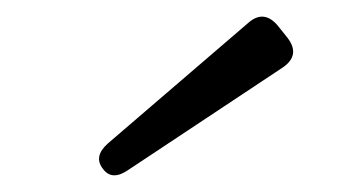

<svg xmlns="http://www.w3.org/2000/svg" viewBox="-20 -750 412 233"><path d="M136 -544Q116 -530 105 -545Q93 -560 111 -576L281 -722Q300 -739 317 -719L329 -704Q345 -683 323 -668Z"/></svg>

Font: Zen Maru Gothic
Style: Regular
Weight: 400
Designer: Yoshimichi Ohira
Foundry: Positype
Version: Version 1.002